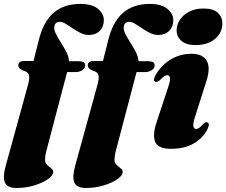

<svg xmlns="http://www.w3.org/2000/svg" viewBox="-45 -747 1155 980"><path d="M48.5 -413.5Q48.5 -435.5 78.5 -435.5H126L152 -538.5Q174.5 -633.5 227 -680.2Q279.5 -727 365.5 -727Q424.5 -727 454.8 -702Q485 -677 485 -644Q485 -610.5 464 -589.5Q443 -568.5 408.5 -568.5Q387 -568.5 366.2 -578.8Q345.5 -589 326.5 -602Q307.5 -615 290.8 -625.2Q274 -635.5 260 -635.5Q237.5 -635.5 232.5 -613Q229.5 -596 239.8 -575.2Q250 -554.5 265 -531.2Q280 -508 292.8 -483.5Q305.5 -459 307.5 -434.5H357Q390 -434.5 390 -413.5Q390 -399 375.5 -389Q361 -379 338 -379H297.5L192 22Q188 37.5 186.5 48.5Q185 59.5 185 67.5Q185 84.5 195.2 94.2Q205.5 104 216 111.8Q226.5 119.5 226.5 131Q226.5 148.5 199.5 167.5Q172.5 186.5 129.5 199.5Q86.5 212.5 38.5 212.5Q-8 212.5 -20 184.5Q-32 156.5 -15.5 98L97 -310.5Q108 -350 102.5 -365.2Q97 -380.5 75 -386Q58.5 -393.5 53.5 -399.8Q48.5 -406 48.5 -413.5ZM403 -413.5Q403 -435.5 433 -435.5H480.5L506.5 -538.5Q529 -633.5 581.5 -680.2Q634 -727 720 -727Q779 -727 809.2 -702Q839.5 -677 839.5 -644Q839.5 -610.5 818.5 -589.5Q797.5 -568.5 763 -568.5Q741.5 -568.5 720.8 -578.8Q700 -589 681 -602Q662 -615 645.2 -625.2Q628.5 -635.5 614.5 -635.5Q592 -635.5 587 -613Q584 -596 594.2 -575.2Q604.5 -554.5 619.5 -531.2Q634.5 -508 647.2 -483.5Q660 -459 662 -434.5H711.5Q744.5 -434.5 744.5 -413.5Q744.5 -399 730 -389Q715.5 -379 692.5 -379H652L546.5 22Q542.5 37.5 541 48.5Q539.5 59.5 539.5 67.5Q539.5 84.5 549.8 94.2Q560 104 570.5 111.8Q581 119.5 581 131Q581 148.5 554 167.5Q527 186.5 484 199.5Q441 212.5 393 212.5Q346.5 212.5 334.5 184.5Q322.5 156.5 339 98L451.5 -310.5Q462.5 -350 457 -365.2Q451.5 -380.5 429.5 -386Q413 -393.5 408 -399.8Q403 -406 403 -413.5ZM951.5 -517Q905.5 -517 881 -538.5Q856.5 -560 856.5 -592.5Q856.5 -620.5 873.2 -646Q890 -671.5 920.8 -687.5Q951.5 -703.5 993.5 -703.5Q1044.5 -703.5 1067.2 -681.5Q1090 -659.5 1090 -628Q1090 -581 1053.2 -549Q1016.5 -517 951.5 -517ZM951 -152.5Q939 -115.5 942.2 -102Q945.5 -88.5 956 -88.5Q970 -88.5 991 -113Q999.5 -121 1004.2 -122.5Q1009 -124 1014 -122Q1028 -116 1013.5 -87Q992.5 -43.5 945 -15.5Q897.5 12.5 828.5 12.5Q760.5 12.5 746.8 -23.2Q733 -59 754 -122.5L814.5 -305.5Q825 -337.5 822.5 -350.5Q820 -363.5 809.5 -363.5Q802 -363.5 793.5 -358Q785 -352.5 770.5 -337.5Q756.5 -326 747.5 -329.5Q734 -335.5 748 -361.5Q774.5 -410.5 823.2 -441.5Q872 -472.5 933 -472.5Q991 -472.5 1010.8 -435.8Q1030.5 -399 1007.5 -330Z"/></svg>

Font: Fraunces 72pt S000 Black
Style: Italic
Weight: 900
Italic angle: -16°
Version: Version 1.000; ttfautohint (v1.8.3)